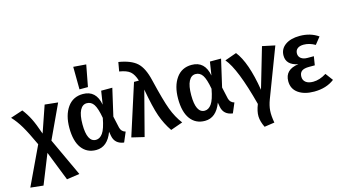

<svg xmlns="http://www.w3.org/2000/svg" viewBox="-120 -1234 3335 1864"><g transform="rotate(-15 1547.0 -301.5)"><path d="M307 -186 485 197 356 216 239 -81 120 216 -9 202 174 -185Q114 -315 74 -382.5Q34 -450 -14 -501L110 -542Q150 -490 178 -434.5Q206 -379 242 -274L334 -541L466 -527Z M697 -823 825 -813 784 -596H699ZM718 -544Q851 -544 878 -394L899 -529H1011L948 -255L974 -137Q985 -95 1026 -84L984 15Q894 3 878 -79L870 -124Q818 15 705 15Q612 15 559.5 -55.5Q507 -126 507 -260Q507 -387 562.5 -465.5Q618 -544 718 -544ZM639 -260Q639 -81 728 -81Q767 -81 796.5 -122Q826 -163 846 -270Q828 -370 802 -409Q776 -448 732 -448Q688 -448 663.5 -400.5Q639 -353 639 -260Z M1132 -755Q1256 -735 1315 -681Q1374 -627 1404 -498Q1455 -284 1490 -191Q1525 -98 1579 -28L1457 15Q1403 -64 1371 -155.5Q1339 -247 1306 -431L1190 15L1064 -15L1229 -529H1278Q1258 -594 1224.5 -623Q1191 -652 1116 -664Z M1811 -544Q1944 -544 1971 -394L1992 -529H2104L2041 -255L2067 -137Q2078 -95 2119 -84L2077 15Q1987 3 1971 -79L1963 -124Q1911 15 1798 15Q1705 15 1652.5 -55.5Q1600 -126 1600 -260Q1600 -387 1655.5 -465.5Q1711 -544 1811 -544ZM1732 -260Q1732 -81 1821 -81Q1860 -81 1889.5 -122Q1919 -163 1939 -270Q1921 -370 1895 -409Q1869 -448 1825 -448Q1781 -448 1756.5 -400.5Q1732 -353 1732 -260Z M2258 -543Q2353 -424 2400 -136L2519 -543L2646 -516L2459 -25Q2437 33 2433.5 83.5Q2430 134 2443 205L2341 220Q2311 159 2309.5 108Q2308 57 2335 -11Q2236 -389 2140 -501Z M2897 -544Q3005 -544 3083 -489L3027 -419Q2970 -452 2912 -452Q2872 -452 2850 -434.5Q2828 -417 2828 -385Q2828 -355 2851.5 -336.5Q2875 -318 2916 -318H2980L2966 -230H2909Q2857 -230 2834 -212Q2811 -194 2811 -156Q2811 -121 2837 -100.5Q2863 -80 2911 -80Q2976 -80 3044 -123L3100 -48Q3018 15 2896 15Q2797 15 2737 -27.5Q2677 -70 2677 -147Q2677 -264 2814 -282Q2697 -305 2697 -399Q2697 -466 2751.5 -505Q2806 -544 2897 -544Z"/></g></svg>

Font: FiraGO Medium
Style: Regular
Weight: 500
Designer: bBox Type
Foundry: bBox Type GmbH
Version: Version 1.001;PS 001.001;hotconv 1.0.88;makeotf.lib2.5.64775